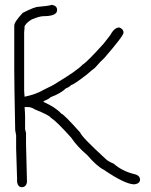

<svg xmlns="http://www.w3.org/2000/svg" viewBox="-20 -778 626 796"><path d="M80.1 -406.2Q80.1 -396.5 82 -377Q129.4 -386.7 162.1 -406.2Q199.2 -423.3 216.8 -435.5Q300.8 -486.3 322.3 -509.8Q341.3 -521 410.2 -597.7L437.5 -632.8Q454.1 -664.1 474.6 -664.1Q492.2 -657.7 492.2 -642.6Q492.2 -629.4 412.1 -537.1Q398.4 -525.4 373 -496.1Q363.8 -490.2 339.8 -468.8Q284.2 -425.8 275.4 -425.8Q267.6 -417 253.9 -412.1Q231 -390.1 189.5 -375Q183.6 -367.7 162.1 -359.4L160.2 -355.5Q210.4 -333.5 234.4 -306.6Q242.7 -306.6 312.5 -228.5Q317.9 -210.9 418 -119.1Q427.2 -109.4 451.2 -99.6Q485.8 -68.8 535.2 -56.6Q560.5 -51.3 560.5 -33.2Q560.5 -17.1 537.1 -13.7Q499 -13.7 410.2 -74.2Q381.3 -88.9 341.8 -134.8Q300.3 -169.9 275.4 -207Q215.3 -274.4 189.5 -291Q185.1 -299.8 125 -324.2Q109.4 -334 97.7 -334H82Q84 -307.6 84 -294.9V-242.2Q84 -240.2 87.9 -226.6V-181.6Q91.8 -42 91.8 -25.4V-23.4Q88.4 -2 70.3 -2Q54.7 -2 50.8 -23.4V-37.1Q46.9 -149.4 46.9 -162.1V-216.8Q46.9 -219.2 43 -238.3Q39.1 -432.6 39.1 -486.3V-671.9Q39.1 -687 74.2 -724.6Q123.5 -750 140.6 -750Q174.3 -752.4 195.3 -757.8Q216.8 -754.4 216.8 -736.3Q216.8 -710.9 160.2 -710.9Q144 -710.9 111.3 -697.3Q85 -681.2 81.1 -666L82 -664.1L80.1 -644.5Z"/></svg>

Font: CEF Fonts CJK
Style: Regular
Weight: 400
Designer: PartyBoss (派对大魔王)
Version: Release 2.25